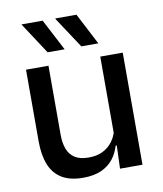

<svg xmlns="http://www.w3.org/2000/svg" viewBox="-79 -749 699 825"><g transform="rotate(-10 270.0 -336.5)"><path d="M154 -489V-187Q154 -152 163.8 -125.8Q173.5 -99.5 196 -85Q218.5 -70.5 256.5 -70.5Q292.5 -70.5 318.2 -83.5Q344 -96.5 360.5 -118.8Q377 -141 383.5 -168.5L399.5 -100.5H378.5Q370 -70 350.5 -44.5Q331 -19 298.5 -4Q266 11 218 11Q161 11 125.2 -10.8Q89.5 -32.5 72.8 -74.2Q56 -116 56 -176V-489ZM478 -489V0H380L384 -114.5L380 -120.5V-489ZM163 -684 234.5 -547V-546.5H160.5L71 -683V-684ZM310.5 -684 381.5 -547V-546.5H307.5L218.5 -681.5V-684Z"/></g></svg>

Font: Anek Latin Medium Medium
Style: Regular
Weight: 500
Version: Version 1.003